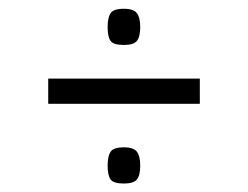

<svg xmlns="http://www.w3.org/2000/svg" viewBox="-20 -522 570 442"><path d="M91 -341H440V-283H91ZM227.8 -140.8Q227.8 -162.5 234.5 -172.6Q241.2 -182.8 265.2 -182.8Q287.8 -182.8 295.2 -172.6Q302.8 -162.5 302.8 -140.8Q302.8 -118.2 295.2 -108.9Q287.8 -99.5 265.2 -99.5Q241.2 -99.5 234.5 -108.9Q227.8 -118.2 227.8 -140.8ZM227.8 -459.8Q227.8 -481.5 234.5 -491.6Q241.2 -501.8 265.2 -501.8Q287.8 -501.8 295.2 -491.6Q302.8 -481.5 302.8 -459.8Q302.8 -437.2 295.2 -427.9Q287.8 -418.5 265.2 -418.5Q241.2 -418.5 234.5 -427.9Q227.8 -437.2 227.8 -459.8Z"/></svg>

Font: Changa ExtraLight
Style: Regular
Weight: 250
Designer: Eduardo Rodriguez Tunni
Foundry: Eduardo Rodriguez Tunni
Version: Version 3.002; ttfautohint (v1.8.2)